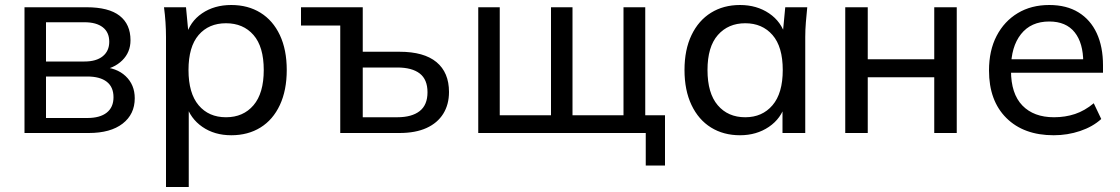

<svg xmlns="http://www.w3.org/2000/svg" viewBox="-20 -532 4481 768"><path d="M78 0V-503H326Q415 -503 458.5 -469Q502 -435 502 -371Q502 -323 469 -290.5Q436 -258 383 -251V-264Q446 -262 482.5 -227.5Q519 -193 519 -139Q519 -75 470.5 -37.5Q422 0 335 0ZM164 -60H329Q380 -60 407 -81.5Q434 -103 434 -143Q434 -184 407 -205Q380 -226 329 -226H164ZM164 -286H318Q365 -286 391 -307Q417 -328 417 -365Q417 -403 391 -423Q365 -443 318 -443H164Z M644 216V-384Q644 -413 642 -443Q640 -473 636 -503H724L735 -387H724Q739 -445 788 -478.5Q837 -512 905 -512Q972 -512 1022 -481Q1072 -450 1099.5 -391.5Q1127 -333 1127 -252Q1127 -171 1099.5 -112Q1072 -53 1022 -22Q972 9 905 9Q838 9 789.5 -24.5Q741 -58 724 -115H735V216ZM884 -63Q953 -63 994 -111Q1035 -159 1035 -252Q1035 -345 994 -392Q953 -439 884 -439Q815 -439 774.5 -392Q734 -345 734 -252Q734 -159 774.5 -111Q815 -63 884 -63Z M1341 0V-430H1184V-503H1431V-325H1578Q1676 -325 1726 -283.5Q1776 -242 1776 -164Q1776 -114 1753 -77Q1730 -40 1686 -20Q1642 0 1578 0ZM1431 -63H1569Q1627 -63 1658.5 -87.5Q1690 -112 1690 -163Q1690 -214 1659 -238Q1628 -262 1569 -262H1431Z M2563 130V0H1893V-503H1979V-71H2184V-503H2270V-71H2474V-503H2561V-71H2640V130Z M2940 9Q2874 9 2824 -22Q2774 -53 2746 -112Q2718 -171 2718 -252Q2718 -333 2746 -391.5Q2774 -450 2824 -481Q2874 -512 2940 -512Q3007 -512 3056.5 -478.5Q3106 -445 3122 -387H3110L3121 -503H3209Q3206 -473 3203.5 -443Q3201 -413 3201 -384V0H3110V-115H3121Q3105 -58 3055.5 -24.5Q3006 9 2940 9ZM2961 -63Q3029 -63 3070 -111Q3111 -159 3111 -252Q3111 -345 3070 -392Q3029 -439 2961 -439Q2893 -439 2851.5 -392Q2810 -345 2810 -252Q2810 -159 2851 -111Q2892 -63 2961 -63Z M3361 0V-503H3451V-295H3717V-503H3807V0H3717V-223H3451V0Z M4195 9Q4075 9 4005.5 -60Q3936 -129 3936 -250Q3936 -330 3966.5 -388.5Q3997 -447 4051 -479.5Q4105 -512 4177 -512Q4246 -512 4294 -482.5Q4342 -453 4367 -399Q4392 -345 4392 -271V-241H4007V-295H4330L4313 -282Q4313 -360 4278.5 -403Q4244 -446 4177 -446Q4104 -446 4064 -395.5Q4024 -345 4024 -258V-249Q4024 -157 4069.5 -110Q4115 -63 4196 -63Q4241 -63 4280 -76Q4319 -89 4355 -119L4385 -56Q4351 -25 4300.5 -8Q4250 9 4195 9Z"/></svg>

Font: Mulish Medium
Style: Regular
Weight: 500
Designer: Vernon Adams
Foundry: Vernon Adams
Version: Version 3.603; ttfautohint (v1.8.3)